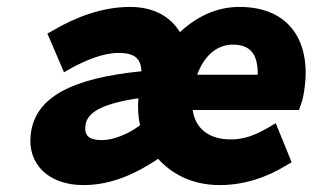

<svg xmlns="http://www.w3.org/2000/svg" viewBox="-20 -523 905 555"><path d="M380 -239C378 -212 379 -186 385 -161C349 -134 306 -118 275 -118C238 -118 223 -130 227 -161C231 -191 259 -221 380 -239ZM184 -325C230 -350 279 -370 323 -370C374 -370 387 -350 389 -317C189 -297 82 -243 69 -136C58 -48 121 12 221 12C291 12 360 -12 437 -64C475 -22 533 12 615 12C687 12 752 -11 806 -44L823 -54L777 -167L757 -155C719 -133 687 -120 647 -120C588 -120 545 -148 537 -205H844L849 -219C855 -232 858 -251 861 -272C877 -401 819 -503 672 -503C607 -503 550 -476 500 -430C473 -475 424 -503 356 -503C272 -503 195 -471 135 -436L117 -426L165 -314ZM653 -394C702 -394 726 -368 725 -307H550C572 -367 611 -394 653 -394Z"/></svg>

Font: Falling Sky
Style: ExBdObl
Weight: 400
Designer: Paul D. Hunt
Foundry: Adobe Systems Incorporated
Version: Version 1.02